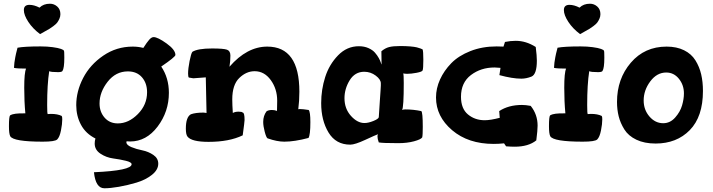

<svg xmlns="http://www.w3.org/2000/svg" viewBox="-20 -760 3827 1030"><path d="M28 -83Q28 -134 34 -141Q46 -148 64 -150Q76 -152 116 -152Q110 -215 110 -289Q110 -370 120 -392Q71 -392 55 -396Q56 -423 62 -453Q64 -466 74 -504Q111 -511 198 -511Q233 -511 262.5 -507Q292 -503 307.5 -497.5Q323 -492 323 -487Q325 -487 325 -451Q325 -394 315 -379Q311 -373 291 -373Q254 -373 244 -378Q233 -308 233 -196Q233 -150 236 -148Q242 -149 253 -149Q289 -149 311 -138Q314 -134 314 -120Q314 -95 307 -60Q300 -25 287 -12Q275 0 209 0Q52 0 35 -29Q28 -42 28 -83ZM108 -706Q108 -734 138 -734Q163 -734 192 -719Q213 -740 248 -740Q270 -740 287 -725Q304 -710 304 -684Q304 -671 298.5 -659Q293 -647 287 -639Q281 -631 267 -620.5Q253 -610 245.5 -605.5Q238 -601 219 -590.5Q200 -580 195 -577Q156 -606 132 -642.5Q108 -679 108 -706Z M389 -196Q389 -270 426 -341.5Q463 -413 534 -461.5Q605 -510 692 -510Q721 -510 749 -503Q768 -533 780.5 -547Q793 -561 804 -561Q826 -561 873.5 -527Q921 -493 921 -465Q920 -454 845 -403Q886 -342 886 -262Q886 -161 825.5 -81Q765 -1 678 -1Q665 -1 659 -2Q658 0 658 3Q658 18 684.5 29Q711 40 743.5 46.5Q776 53 802.5 71Q829 89 829 118Q829 151 795 178Q761 205 712.5 219.5Q664 234 618 242Q572 250 540 250Q493 250 484 164Q686 155 686 121Q686 110 655 102.5Q624 95 587 90Q550 85 519 64.5Q488 44 488 10Q488 -4 492 -17Q440 -43 414.5 -90.5Q389 -138 389 -196ZM514 -205Q514 -160 541 -129Q568 -98 612 -98Q670 -98 719.5 -148Q769 -198 769 -265Q769 -314 741.5 -345.5Q714 -377 666 -377Q601 -377 557.5 -321.5Q514 -266 514 -205Z M977 -70Q977 -132 1004 -147Q1029 -156 1072 -156Q1078 -156 1088 -154Q1088 -183 1086 -247.5Q1084 -312 1084 -345Q1080 -345 1051 -342.5Q1022 -340 1017 -340Q1013 -340 1005 -342Q997 -344 993 -344Q989 -348 989 -365Q989 -392 997 -432.5Q1005 -473 1012 -482Q1041 -500 1118 -500Q1179 -500 1197.5 -493.5Q1216 -487 1216 -462Q1216 -432 1211 -402Q1305 -510 1414 -510Q1586 -510 1586 -268Q1586 -219 1580 -173Q1580 -175 1589 -175Q1604 -175 1636 -170Q1645 -160 1645 -105Q1645 -36 1635 -20Q1560 0 1505 0Q1466 0 1415 -18Q1408 -23 1400 -53.5Q1392 -84 1392 -106Q1392 -139 1410 -163Q1421 -170 1439 -170Q1453 -170 1466 -165Q1466 -168 1466.5 -191Q1467 -214 1467 -220Q1467 -283 1432.5 -330.5Q1398 -378 1346 -378Q1301 -378 1263.5 -341.5Q1226 -305 1226 -227Q1226 -199 1229 -154Q1241 -161 1260 -161Q1278 -161 1282 -156Q1292 -156 1292 -116Q1292 -107 1282 -34Q1210 1 1099 1Q1008 1 986 -27Q977 -38 977 -70Z M1703 -207Q1703 -279 1724.5 -346.5Q1746 -414 1793.5 -463Q1841 -512 1905 -512Q1934 -512 1956.5 -502Q1979 -492 1991.5 -477.5Q2004 -463 2012 -448.5Q2020 -434 2023 -424Q2026 -414 2027 -414Q2027 -468 2026 -485Q2046 -502 2067.5 -507.5Q2089 -513 2127 -513Q2157 -513 2180.5 -511Q2204 -509 2216 -506Q2228 -503 2235.5 -500Q2243 -497 2245 -496L2247 -495Q2251 -486 2251 -439Q2251 -391 2247 -382Q2244 -375 2215 -369.5Q2186 -364 2165 -364Q2155 -364 2143 -366Q2146 -360 2146 -315Q2146 -184 2137 -170Q2144 -173 2154 -173Q2198 -173 2240 -164Q2248 -158 2248 -79Q2248 -35 2245 -23Q2238 -12 2201 -2Q2164 8 2117 8Q2032 8 2012 4Q2005 -15 2005 -28Q2005 -36 2008 -40Q1996 -36 1940 -10Q1884 16 1859 16Q1782 16 1742.5 -49Q1703 -114 1703 -207ZM1828 -233Q1828 -177 1862.5 -138.5Q1897 -100 1935 -100Q1956 -100 1983 -111Q2010 -122 2012 -131Q2015 -177 2017.5 -215.5Q2020 -254 2021.5 -274.5Q2023 -295 2023 -301V-313Q2023 -334 1995.5 -354.5Q1968 -375 1934 -375Q1884 -375 1856 -329.5Q1828 -284 1828 -233Z M2319 -237Q2319 -286 2340.5 -333.5Q2362 -381 2401 -421Q2440 -461 2503.5 -486Q2567 -511 2644 -511Q2668 -511 2681 -510L2689 -535Q2719 -541 2747 -541Q2802 -541 2854 -508Q2860 -460 2860 -435Q2860 -361 2831 -349Q2803 -338 2777 -338Q2729 -338 2659 -357L2665 -396Q2645 -398 2633 -398Q2560 -398 2506.5 -357.5Q2453 -317 2453 -241Q2453 -177 2490.5 -146Q2528 -115 2580 -115Q2611 -115 2661 -128L2658 -164Q2708 -197 2780 -197Q2800 -197 2827 -192Q2864 -146 2864 -86Q2864 -61 2857 -7Q2815 27 2741 27Q2721 27 2695 25L2684 9Q2655 12 2628 12Q2492 12 2405.5 -61.5Q2319 -135 2319 -237Z M2925 -83Q2925 -134 2931 -141Q2943 -148 2961 -150Q2973 -152 3013 -152Q3007 -215 3007 -289Q3007 -370 3017 -392Q2968 -392 2952 -396Q2953 -423 2959 -453Q2961 -466 2971 -504Q3008 -511 3095 -511Q3130 -511 3159.5 -507Q3189 -503 3204.5 -497.5Q3220 -492 3220 -487Q3222 -487 3222 -451Q3222 -394 3212 -379Q3208 -373 3188 -373Q3151 -373 3141 -378Q3130 -308 3130 -196Q3130 -150 3133 -148Q3139 -149 3150 -149Q3186 -149 3208 -138Q3211 -134 3211 -120Q3211 -95 3204 -60Q3197 -25 3184 -12Q3172 0 3106 0Q2949 0 2932 -29Q2925 -42 2925 -83ZM3005 -706Q3005 -734 3035 -734Q3060 -734 3089 -719Q3110 -740 3145 -740Q3167 -740 3184 -725Q3201 -710 3201 -684Q3201 -671 3195.5 -659Q3190 -647 3184 -639Q3178 -631 3164 -620.5Q3150 -610 3142.5 -605.5Q3135 -601 3116 -590.5Q3097 -580 3092 -577Q3053 -606 3029 -642.5Q3005 -679 3005 -706Z M3290 -213Q3290 -337 3364 -423.5Q3438 -510 3556 -510Q3610 -510 3649.5 -490.5Q3689 -471 3710.5 -436.5Q3732 -402 3741.5 -361.5Q3751 -321 3751 -272Q3751 -134 3680.5 -62Q3610 10 3497 10Q3437 10 3394 -10.5Q3351 -31 3329.5 -65.5Q3308 -100 3299 -136Q3290 -172 3290 -213ZM3433 -221Q3433 -171 3464 -135Q3495 -99 3538 -99Q3575 -99 3602 -129.5Q3629 -160 3639 -194.5Q3649 -229 3649 -259Q3649 -304 3622 -337.5Q3595 -371 3554 -371Q3504 -371 3468.5 -323.5Q3433 -276 3433 -221Z"/></svg>

Font: Gorditas
Style: Regular
Weight: 400
Designer: Gustavo Dipre (gbrenda1987@gmail.com)
Foundry: Gustavo Dipre (gbrenda1987@gmail.com)
Version: Version 1.001